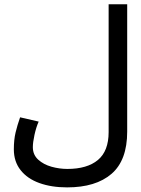

<svg xmlns="http://www.w3.org/2000/svg" viewBox="-20 -668 640 874"><path d="M43 12Q43 -32 51 -65.2Q59 -98.5 71.5 -134L156 -114.5Q144.5 -88.5 137 -54.2Q129.5 -20 129.5 2Q129.5 36.5 154 58.8Q178.5 81 214.5 91Q250.5 101 286.5 101Q377 101 425.8 60.2Q474.5 19.5 474.5 -66.5V-648.5H559V-69Q559 62 487.5 123.5Q416 185 285.5 185Q214 185 159.2 165.2Q104.5 145.5 73.8 106.5Q43 67.5 43 12Z"/></svg>

Font: JuliaMono
Style: Regular
Weight: 400
Monospace: yes
Designer: cormullion
Foundry: corm
Version: Version 0.055; ttfautohint (v1.8.4)